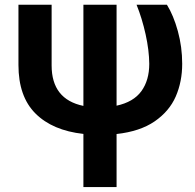

<svg xmlns="http://www.w3.org/2000/svg" viewBox="-20 -550 811 797"><path d="M194.3 -530.3V-278.3Q194.3 -137.7 326.2 -110.4V-530.3H463.9V-111.3Q534.2 -126.5 566.9 -171.6Q599.6 -216.8 599.6 -285.2Q599.1 -340.8 584.5 -407.2Q569.8 -473.6 546.9 -530.3H672.9Q700.2 -486.3 718.3 -420.7Q736.3 -355 736.3 -285.2Q736.3 -210.9 709.5 -149.4Q682.6 -87.9 621.8 -46.1Q561 -4.4 463.9 6.3V226.6H326.2V5.9Q197.8 -8.3 127.2 -78.9Q56.6 -149.4 56.6 -280.3V-530.3Z"/></svg>

Font: Pretendard
Style: Bold
Weight: 700
Designer: Base glyphs from Inter by Rasmus Andersson; Hangeul glyphs from Noto Sans CJK(Source Han Sans) by Jang Soo-young and Kan
Foundry: Kil Hyung-jin
Version: Version 1.309